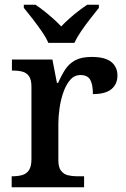

<svg xmlns="http://www.w3.org/2000/svg" viewBox="-20 -786 528 806"><path d="M29 0V-46H32Q55 -46 73 -51Q91 -56 101.5 -71.5Q112 -87 112 -118V-422Q112 -452 101.5 -466.5Q91 -481 73 -485.5Q55 -490 33 -490H30V-536H200L219 -438H224Q238 -470 254 -494.5Q270 -519 296 -533Q322 -547 365 -547Q421 -547 447 -526Q473 -505 473 -469Q473 -433 448 -412Q423 -391 370 -391Q370 -432 358.5 -451.5Q347 -471 318 -471Q292 -471 274.5 -450.5Q257 -430 246 -398.5Q235 -367 230 -332Q225 -297 225 -268V-113Q225 -84 236 -69.5Q247 -55 264.5 -50.5Q282 -46 303 -46H333V0ZM183 -606Q173 -629 154.5 -655.5Q136 -682 116 -708Q96 -734 80 -753V-766H129Q146 -755 165.5 -739.5Q185 -724 203.5 -707.5Q222 -691 237 -675Q252 -691 270.5 -707.5Q289 -724 309 -739.5Q329 -755 346 -766H395V-753Q380 -734 359.5 -708Q339 -682 321 -655.5Q303 -629 292 -606Z"/></svg>

Font: Noto Rashi Hebrew Medium
Style: Regular
Weight: 500
Version: Version 1.006